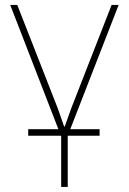

<svg xmlns="http://www.w3.org/2000/svg" viewBox="-20 -548 518 771"><path d="M379.9 -2.9H252V202.6H225.6V-1L224.6 -2.9H93.3V-29.3H214.4L21 -528.3H49.3L212.4 -111.8L237.3 -40.5H240.2L265.6 -111.8L428.2 -528.3H456.5L262.2 -29.3H379.9Z"/></svg>

Font: Roboto-Thin
Style: Regular
Weight: 250
Designer: Google
Version: Version 1.100141; 2013; ttfautohint (v0.94.14-c901) -l 8 -r 